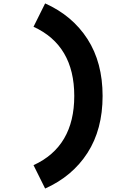

<svg xmlns="http://www.w3.org/2000/svg" viewBox="-20 -1022 707 1129"><path d="M245.4 -1002Q405.6 -930.3 494.5 -792.3Q583.3 -654.3 583.3 -457.7Q583.3 -261.1 494.5 -123Q405.6 15 245.4 86.6L177.1 -50.8Q416.7 -160.2 416.7 -457.7Q416.7 -755.2 177.1 -864.6Z"/></svg>

Font: Monoid
Style: Bold
Weight: 700
Width: 4
Designer: Andreas Larsen (@larsenwork)
Version: Version 0.61